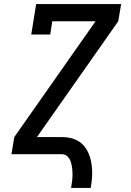

<svg xmlns="http://www.w3.org/2000/svg" viewBox="-20 -755 640 940"><path d="M328 165Q331 148 333 131.5Q335 115 335 99Q335 83 333 67Q331 51 326 36Q321 21 310 10.5Q299 0 282 0H36L50 -84L448 -651H236L226 -586H133L157 -735H573L559 -651L161 -84H282Q304 -84 324.5 -79.5Q345 -75 363 -64.5Q381 -54 393.5 -38Q406 -22 414 -3.5Q422 15 426 36Q430 57 431 78Q432 99 430 121Q428 143 424 165Z"/></svg>

Font: Iosevka Etoile Medium
Style: Italic
Weight: 500
Italic angle: -9°
Designer: Belleve Invis
Foundry: Belleve Invis
Version: Version 22.1.2; ttfautohint (v1.8.4)